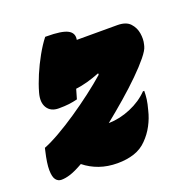

<svg xmlns="http://www.w3.org/2000/svg" viewBox="-135 -716 816 844"><g transform="rotate(-20 273.0 -294.5)"><path d="M165 -610H171Q242 -610 269.5 -595.5Q297 -581 291 -550H480Q521 -550 540 -529.5Q559 -509 563.5 -481Q568 -453 562 -430L560 -422Q556 -405 532 -375.5Q508 -346 471 -309.5Q434 -273 389 -234Q344 -195 298 -158Q350 -159 401 -180.5Q452 -202 487 -238H493Q493 -219 490.5 -199.5Q488 -180 480 -151Q472 -117 455 -85Q438 -53 413 -28Q388 -2 353 9.5Q318 21 275 21Q229 21 190.5 7.5Q152 -6 121 -31Q84 -10 60.5 -2.5Q37 5 18 5Q2 5 -8 -8Q-18 -21 -18.5 -52.5Q-19 -84 -6 -139L-3 -152Q28 -164 71 -188.5Q114 -213 160.5 -244.5Q207 -276 251 -309.5Q295 -343 329 -373V-380Q266 -355 215 -349Q208 -327 202 -304Q182 -299 162 -296.5Q142 -294 114 -294Q77 -294 60.5 -320Q44 -346 56 -389Q66 -425 83 -465Q100 -505 121.5 -543.5Q143 -582 165 -610Z"/></g></svg>

Font: Recursive Sn Csl St XBk
Style: Italic
Weight: 1000
Italic angle: -15°
Version: Version 1.085;hotconv 1.1.0;makeotfexe 2.6.0; ttfautohint (v